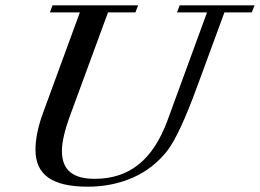

<svg xmlns="http://www.w3.org/2000/svg" viewBox="-20 -683 969 716"><path d="M307.1 13.2Q207.5 13.2 159.9 -20.8Q112.3 -54.7 112.3 -124Q112.3 -186.5 141.6 -265.1L277.8 -636.7H166L175.8 -663.1H495.1L484.9 -636.7H382.8L242.7 -255.9Q210.9 -169.9 210.9 -120.6Q210.9 -66.9 241.2 -41.5Q271.5 -16.1 333 -16.1Q430.2 -16.1 497.1 -69.8Q564 -123.5 605 -234.9L752 -636.7H640.1L649.9 -663.1H929.2L918.9 -636.7H816.9L714.4 -357.9Q648.4 -178.7 604.5 -121.6Q551.3 -53.7 474.6 -20.3Q397.9 13.2 307.1 13.2Z"/></svg>

Font: Elstob Medium
Style: Italic
Weight: 500
Italic angle: -20°
Designer: Peter S. Baker
Version: Version 1.015